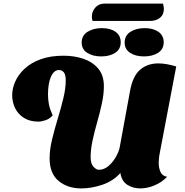

<svg xmlns="http://www.w3.org/2000/svg" viewBox="-20 -1032 1031 1072"><path d="M434 20Q358 20 307.5 -21.5Q257 -63 257 -148Q257 -196 270.5 -252.5Q284 -309 302 -368Q320 -427 333.5 -482.5Q347 -538 347 -583Q347 -615 336.5 -628Q326 -641 309 -641Q281 -641 264.5 -603.5Q248 -566 248 -505Q248 -476 253 -450Q258 -424 274 -388Q258 -369 235 -361Q212 -353 194 -353Q147 -353 114 -373.5Q81 -394 64.5 -428Q48 -462 48 -500Q48 -538 65 -576.5Q82 -615 117 -648Q152 -681 206.5 -701Q261 -721 335 -721Q394 -721 445 -704Q496 -687 528 -649.5Q560 -612 560 -551Q560 -506 549 -455Q538 -404 523 -351.5Q508 -299 497 -248.5Q486 -198 486 -154Q486 -119 501.5 -101.5Q517 -84 532 -84Q561 -84 585.5 -105Q610 -126 626.5 -155Q643 -184 648 -208L706 -524Q721 -607 762 -642.5Q803 -678 864 -678Q887 -678 912 -673.5Q937 -669 964 -661L870 -167Q869 -160 867.5 -148.5Q866 -137 866 -124Q866 -96 875.5 -73Q885 -50 913 -45Q885 -15 844 2.5Q803 20 763 20Q724 20 692 0.5Q660 -19 652 -66Q612 -21 551.5 -0.5Q491 20 434 20ZM497 -915Q493 -926 493 -937Q492 -966 511.5 -989Q531 -1012 564 -1012H890Q892 -1005 893 -998Q894 -991 895 -986Q896 -952 874 -933.5Q852 -915 817 -915ZM545 -717Q498 -717 467 -737Q436 -757 436 -794Q436 -834 469 -854.5Q502 -875 549 -875Q596 -875 625 -854.5Q654 -834 654 -796Q654 -757 623 -737Q592 -717 545 -717ZM784 -717Q737 -717 706.5 -737Q676 -757 676 -794Q676 -834 708.5 -854.5Q741 -875 788 -875Q835 -875 864.5 -854.5Q894 -834 894 -796Q894 -757 862.5 -737Q831 -717 784 -717Z"/></svg>

Font: Sansita Swashed Black
Style: Regular
Weight: 900
Designer: Pablo Cosgaya
Foundry: Omnibus-Type
Version: Version 1.003; ttfautohint (v1.8.3)